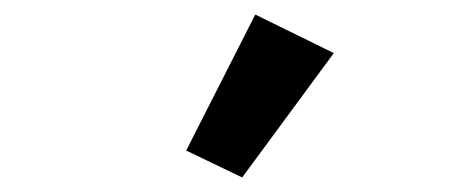

<svg xmlns="http://www.w3.org/2000/svg" viewBox="-20 -825 640 264"><path d="M439 -752 331 -805 236 -618 313 -581Z"/></svg>

Font: IBM Plex Devanagari Medium
Style: Regular
Weight: 600
Designer: Mike Abbink, Paul van der Laan, Pieter van Rosmalen, Erin McLaughlin
Foundry: Bold Monday
Version: Version 1.0